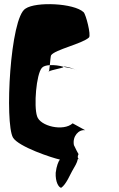

<svg xmlns="http://www.w3.org/2000/svg" viewBox="-20 -725 567 917"><path d="M42 -68C68 -24 231 30 266 37C259 46 250 67 246 100C244 144 260 170 272 172C296 157 318 102 324 93C339 66 347 56 352 34C354 34 356 35 357 35C352 32 348 25 355 11C352 6 341 -14 333 -32C325 -74 356 -108 387 -103L327 -136C283 -96 171 -122 157 -170C141 -218 153 -370 180 -401C187 -409 201 -413 218 -414C220 -435 222 -458 224 -461C242 -488 373 -516 405 -546C416 -557 390 -658 379 -667C333 -710 152 -718 102 -684C28 -642 2 -138 42 -68ZM212 -381C213 -380 213 -381 214 -384C212 -383 211 -382 212 -381ZM214 -384C225 -391 280 -400 282 -404C283 -405 282 -406 283 -406C263 -412 239 -415 218 -414C216 -402 216 -390 214 -384ZM283 -406C304 -402 327 -398 340 -393C325 -399 292 -410 283 -406ZM340 -393C342 -392 344 -392 345 -391C343 -392 342 -392 340 -393ZM345 -391C346 -391 347 -390 347 -390C347 -390 348 -390 345 -391ZM357 35C367 37 362 38 357 35Z"/></svg>

Font: Ampere
Style: UltCnd
Weight: 400
Version: Version 1